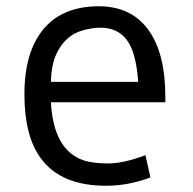

<svg xmlns="http://www.w3.org/2000/svg" viewBox="-20 -592 624 622"><path d="M467.3 -17.1Q395.5 9.8 323.7 9.8Q177.2 9.8 112.3 -79.1Q59.1 -150.9 59.1 -286.6Q59.1 -422.4 119.9 -496.6Q180.7 -570.8 298.8 -571.8Q409.2 -571.8 464.8 -489.3Q515.6 -414.6 515.6 -278.3V-260.7H145Q153.3 -105 251.5 -72.3Q281.7 -62.5 330.8 -62.5Q379.9 -62.5 451.2 -89.4ZM427.7 -326.7Q421.9 -411.1 397.5 -452.6Q355 -522.5 250 -494.1Q191.9 -479 163.1 -418Q146 -381.8 145 -326.7Z"/></svg>

Font: Duru Sans
Style: Regular
Weight: 400
Designer: Onur Yazõcõgil
Foundry: Onur Yazõcõgil
Version: Version 1.001